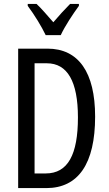

<svg xmlns="http://www.w3.org/2000/svg" viewBox="-20 -963 556 983"><path d="M214 -783H291C312 -829 354 -892 384 -933V-943H339C305 -908 287 -889 253 -849C223 -883 192 -920 167 -943H122V-933C157 -886 193 -827 214 -783ZM467 -366C467 -593 382 -714 223 -714H73V0H217C381 0 467 -125 467 -366ZM379 -362C379 -172 328 -75 214 -75H157V-639H220C325 -639 379 -546 379 -362Z"/></svg>

Font: Noto Sans Arabic UI XCn
Style: Regular
Weight: 400
Width: 2
Designer: Monotype Design Team, Nadine Chahine and Nizar Qandah
Foundry: Monotype Imaging Inc.
Version: Version 2.010